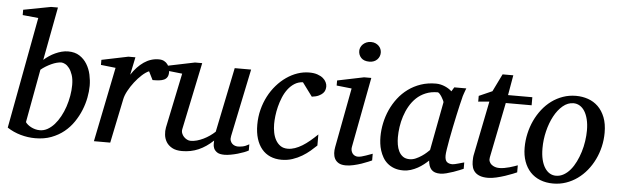

<svg xmlns="http://www.w3.org/2000/svg" viewBox="-48 -906 3517 1088"><g transform="rotate(5 1710.5 -362.5)"><path d="M360.8 -306.2Q360.8 -339.8 353 -363Q345.2 -386.2 334 -400.9Q322.8 -415.5 310.3 -421.9Q297.9 -428.2 289.1 -428.2Q276.9 -428.2 262.2 -424.3Q247.6 -420.4 232.2 -413.3Q216.8 -406.2 201.7 -397Q186.5 -387.7 173.8 -377L118.2 -74.2Q123 -66.9 131.3 -60.1Q139.6 -53.2 150.4 -47.6Q161.1 -42 173.8 -38.6Q186.5 -35.2 200.2 -35.2Q223.1 -35.2 243.9 -46.9Q264.6 -58.6 282.5 -78.6Q300.3 -98.6 314.9 -125.5Q329.6 -152.3 339.6 -182.4Q349.6 -212.4 355.2 -244.4Q360.8 -276.4 360.8 -306.2ZM460 -310.1Q460 -278.8 453.1 -242.9Q446.3 -207 431.9 -171.4Q417.5 -135.7 395 -102.5Q372.6 -69.3 341.3 -43.9Q310.1 -18.6 269.5 -3.2Q229 12.2 178.2 12.2Q135.7 12.2 94.5 0.5Q53.2 -11.2 18.1 -34.2L136.2 -668L46.9 -676.8V-707L203.1 -736.8H242.2L185.1 -434.1Q198.7 -446.3 215.1 -457.3Q231.4 -468.3 249 -476.3Q266.6 -484.4 285.2 -489.3Q303.7 -494.1 321.8 -494.1Q360.4 -494.1 386.7 -477.1Q413.1 -460 429.4 -433.1Q445.8 -406.2 452.9 -373.8Q460 -341.3 460 -310.1Z M901.4 -426.8Q901.4 -409.2 895 -398.7Q888.7 -388.2 877 -382.8Q865.2 -377.4 848.9 -375.7Q832.5 -374 812 -374L788.1 -421.9Q769.5 -414.1 748.3 -394.8Q727.1 -375.5 708 -350.8Q689 -326.2 674.8 -300Q660.6 -273.9 656.2 -252L604 0H511.2L597.2 -424.8L513.2 -434.1V-462.9L664.1 -494.1H704.1L683.1 -393.1Q713.9 -440.4 752.9 -467.3Q792 -494.1 837.4 -494.1Q855.5 -494.1 867.7 -487.5Q879.9 -481 887.5 -470.7Q895 -460.4 898.2 -448.7Q901.4 -437 901.4 -426.8Z M1390.1 -23.9Q1380.9 -18.6 1364.5 -12.2Q1348.1 -5.9 1329.1 -0.5Q1310.1 4.9 1290.3 8.5Q1270.5 12.2 1254.4 12.2Q1226.1 12.2 1212.4 2.7Q1198.7 -6.8 1193.6 -19.3Q1188.5 -31.7 1189 -44.4Q1189.5 -57.1 1189.5 -63Q1149.9 -25.4 1106.7 -6.6Q1063.5 12.2 1013.2 12.2Q978.5 12.2 956.5 0Q934.6 -12.2 923.3 -30.8Q912.1 -49.3 909.7 -71.3Q907.2 -93.3 911.1 -112.8L976.1 -424.8L892.1 -434.1V-462.9L1043 -494.1H1084L1004.4 -112.8Q1001.5 -100.1 1005.6 -88.6Q1009.8 -77.1 1017.8 -68.6Q1025.9 -60.1 1036.1 -54.9Q1046.4 -49.8 1056.2 -49.8Q1074.2 -49.8 1092.5 -54.9Q1110.8 -60.1 1128.9 -68.8Q1147 -77.6 1163.6 -89.1Q1180.2 -100.6 1194.3 -113.8L1270 -481.9H1363.3L1283.2 -97.2Q1279.8 -81.5 1283.2 -71Q1286.6 -60.5 1293.7 -53.7Q1300.8 -46.9 1309.8 -43.9Q1318.8 -41 1327.1 -41Q1336.9 -41 1353 -43.9Q1369.1 -46.9 1390.1 -59.1Z M1795.9 -423.8Q1795.9 -414.1 1793 -403.8Q1790 -393.6 1781.5 -384.8Q1772.9 -376 1758.1 -368.9Q1743.2 -361.8 1719.2 -358.9L1662.1 -436Q1635.3 -434.6 1614.3 -421.1Q1593.3 -407.7 1577.4 -386.7Q1561.5 -365.7 1550.5 -339.1Q1539.6 -312.5 1532.7 -285.2Q1525.9 -257.8 1522.9 -231.9Q1520 -206.1 1520 -186Q1520 -161.6 1524.7 -137.9Q1529.3 -114.3 1539.8 -95.5Q1550.3 -76.7 1567.1 -64.9Q1584 -53.2 1608.9 -53.2Q1628.9 -53.2 1649.4 -60.3Q1669.9 -67.4 1690.7 -80.1Q1711.4 -92.8 1732.4 -110.4Q1753.4 -127.9 1774.9 -148.9V-85.9Q1759.3 -70.8 1739.3 -53.7Q1719.2 -36.6 1694.8 -22Q1670.4 -7.3 1641.4 2.4Q1612.3 12.2 1579.1 12.2Q1543.5 12.2 1514.9 -0.2Q1486.3 -12.7 1466.6 -36.4Q1446.8 -60.1 1436 -94.7Q1425.3 -129.4 1425.3 -173.8Q1425.3 -218.8 1435.8 -259.8Q1446.3 -300.8 1464.8 -336.4Q1483.4 -372.1 1508.8 -401.1Q1534.2 -430.2 1564 -450.9Q1593.8 -471.7 1626.7 -482.9Q1659.7 -494.1 1693.8 -494.1Q1720.7 -494.1 1740.2 -487.3Q1759.8 -480.5 1772 -470.2Q1784.2 -460 1790 -447.5Q1795.9 -435.1 1795.9 -423.8Z M2091.3 -28.8Q2085.4 -26.4 2069.8 -19.5Q2054.2 -12.7 2033.2 -5.6Q2012.2 1.5 1989 6.8Q1965.8 12.2 1945.3 12.2Q1919.4 12.2 1904.3 3.4Q1889.2 -5.4 1881.8 -19.5Q1874.5 -33.7 1873.5 -51.3Q1872.6 -68.8 1876 -85.9L1939.9 -424.8L1854 -434.1V-462.9L2004.9 -494.1H2045.9L1970.2 -94.2Q1968.3 -84 1970.5 -74.7Q1972.7 -65.4 1977.8 -58.3Q1982.9 -51.3 1991 -47.1Q1999 -43 2009.3 -43Q2018.1 -43 2030 -46.1Q2042 -49.3 2054 -53.5Q2065.9 -57.6 2076.2 -61.5Q2086.4 -65.4 2091.3 -66.9ZM2086.9 -641.1Q2086.9 -629.9 2082.8 -619.9Q2078.6 -609.9 2071 -602.1Q2063.5 -594.2 2052.2 -589.6Q2041 -585 2026.4 -585Q1995.6 -585 1980 -601.3Q1964.4 -617.7 1964.4 -641.1Q1964.4 -650.9 1968.5 -660.6Q1972.7 -670.4 1980.7 -678.5Q1988.8 -686.5 2000.5 -691.7Q2012.2 -696.8 2027.3 -696.8Q2041.5 -696.8 2052.5 -691.9Q2063.5 -687 2071.3 -679.2Q2079.1 -671.4 2083 -661.4Q2086.9 -651.4 2086.9 -641.1Z M2465.3 -392.1Q2465.8 -394.5 2461.7 -403.3Q2457.5 -412.1 2451.7 -421.6Q2445.8 -431.2 2439.2 -438.5Q2432.6 -445.8 2428.2 -445.8Q2390.1 -445.8 2360.1 -433.3Q2330.1 -420.9 2307.6 -399.7Q2285.2 -378.4 2269.3 -350.6Q2253.4 -322.8 2243.7 -292.5Q2233.9 -262.2 2229.5 -231.4Q2225.1 -200.7 2225.1 -172.9Q2225.1 -151.9 2228.5 -130.9Q2231.9 -109.9 2240.5 -92.8Q2249 -75.7 2263.9 -64.9Q2278.8 -54.2 2302.2 -54.2Q2319.8 -54.2 2337.4 -62Q2355 -69.8 2370.1 -80.1Q2385.3 -90.3 2396.5 -100.6Q2407.7 -110.8 2413.1 -116.2ZM2612.3 -26.9Q2606.4 -24.4 2590.8 -17.8Q2575.2 -11.2 2555.9 -4.6Q2536.6 2 2516.8 7.1Q2497.1 12.2 2482.4 12.2Q2464.4 12.2 2451.9 7.8Q2439.5 3.4 2431.4 -5.4Q2423.3 -14.2 2418.9 -26.9Q2414.6 -39.6 2413.1 -56.2Q2401.9 -45.4 2386.7 -33.4Q2371.6 -21.5 2353.3 -11.2Q2335 -1 2314.2 5.6Q2293.5 12.2 2271 12.2Q2241.7 12.2 2219.5 3.9Q2197.3 -4.4 2181.2 -18.3Q2165 -32.2 2154.5 -50.5Q2144 -68.8 2137.7 -88.6Q2131.3 -108.4 2128.9 -128.7Q2126.5 -148.9 2126.5 -167Q2126.5 -205.6 2134.8 -244.9Q2143.1 -284.2 2159.4 -320.6Q2175.8 -356.9 2200.2 -388.7Q2224.6 -420.4 2256.6 -443.8Q2288.6 -467.3 2327.9 -480.7Q2367.2 -494.1 2414.1 -494.1Q2427.7 -494.1 2441.2 -491Q2454.6 -487.8 2466.3 -482.7Q2478 -477.5 2487.8 -471.2Q2497.6 -464.8 2504.4 -458L2519 -481.9H2587.4Q2585 -476.1 2582 -468Q2579.1 -460 2576.2 -451.7Q2573.2 -443.4 2571 -436Q2568.8 -428.7 2568.4 -424.8Q2564.9 -411.6 2558.6 -385Q2552.2 -358.4 2545.2 -325.2Q2538.1 -292 2530.5 -255.6Q2522.9 -219.2 2517.1 -186.8Q2511.2 -154.3 2507.3 -129.2Q2503.4 -104 2503.4 -92.8Q2503.4 -66.4 2514.6 -56.6Q2525.9 -46.9 2546.4 -46.9Q2551.3 -46.9 2560.8 -49.1Q2570.3 -51.3 2580.6 -54.2Q2590.8 -57.1 2599.6 -59.6Q2608.4 -62 2612.3 -63Z M2817.4 -418.9 2754.4 -105Q2751.5 -91.8 2755.4 -81.3Q2759.3 -70.8 2767.8 -63.7Q2776.4 -56.6 2787.8 -52.7Q2799.3 -48.8 2812 -48.8Q2826.2 -48.8 2841.3 -51.5Q2856.4 -54.2 2870.4 -58.1Q2884.3 -62 2896.2 -66.2Q2908.2 -70.3 2916 -73.2V-33.2Q2909.7 -30.3 2891.6 -22.9Q2873.5 -15.6 2850.1 -7.8Q2826.7 0 2800.8 6.1Q2774.9 12.2 2753.4 12.2Q2726.1 12.2 2708 5.6Q2689.9 -1 2679.2 -12.5Q2668.5 -23.9 2663.8 -39.8Q2659.2 -55.7 2659.2 -74.2Q2659.2 -84 2659.9 -94.2Q2660.6 -104.5 2663.1 -115.2L2724.1 -418.9L2661.1 -413.1V-445.8L2736.3 -479L2785.2 -579.1H2846.2L2826.2 -464.8H2964.4V-418.9Z M3289.1 -304.2Q3289.1 -339.8 3282.2 -367.2Q3275.4 -394.5 3263.7 -413.1Q3252 -431.6 3235.6 -441.4Q3219.2 -451.2 3200.2 -451.2Q3167.5 -451.2 3139.4 -427.5Q3111.3 -403.8 3090.8 -365.5Q3070.3 -327.1 3058.6 -279.1Q3046.9 -231 3046.9 -182.1Q3046.9 -145 3053.7 -117.2Q3060.5 -89.4 3072.8 -70.6Q3085 -51.8 3101.1 -42.5Q3117.2 -33.2 3136.2 -33.2Q3159.7 -33.2 3180.4 -45.2Q3201.2 -57.1 3218 -77.4Q3234.9 -97.7 3248 -124.5Q3261.2 -151.4 3270.5 -181.4Q3279.8 -211.4 3284.4 -243.2Q3289.1 -274.9 3289.1 -304.2ZM3390.1 -299.8Q3390.1 -259.3 3381.1 -220.5Q3372.1 -181.6 3355.2 -147Q3338.4 -112.3 3314.7 -83.3Q3291 -54.2 3261.5 -33Q3231.9 -11.7 3197.3 0.2Q3162.6 12.2 3124 12.2Q3083 12.2 3049.8 -1Q3016.6 -14.2 2993.7 -38.8Q2970.7 -63.5 2958.3 -98.4Q2945.8 -133.3 2945.8 -176.8Q2945.8 -217.3 2954.6 -256.6Q2963.4 -295.9 2979.7 -331.1Q2996.1 -366.2 3019.5 -396.2Q3043 -426.3 3072.5 -448Q3102.1 -469.7 3137 -481.9Q3171.9 -494.1 3210.9 -494.1Q3247.1 -494.1 3279.5 -482.9Q3312 -471.7 3336.7 -447.8Q3361.3 -423.8 3375.7 -387.2Q3390.1 -350.6 3390.1 -299.8Z"/></g></svg>

Font: Charis SIL Am
Style: Italic
Weight: 400
Italic angle: -11°
Foundry: SIL International
Version: Version 5.000